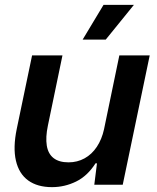

<svg xmlns="http://www.w3.org/2000/svg" viewBox="-20 -760 648 790"><path d="M194 10Q134 10 96 -17.5Q58 -45 45.5 -99Q33 -153 49 -230L112 -532H237L177 -243Q167 -195 172.5 -161Q178 -127 200.5 -109.5Q223 -92 262 -92Q298 -92 328 -108.5Q358 -125 378.5 -156Q399 -187 408 -228L471 -532H596L485 0H368L379 -88H373Q340 -36 293 -13Q246 10 194 10ZM320 -597 406 -740H531L415 -597Z"/></svg>

Font: Mona Sans ExtraLight SemiBold
Style: Italic
Weight: 600
Italic angle: -11.6951°
Version: Version 2.000